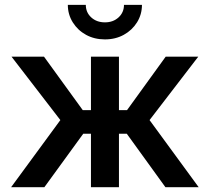

<svg xmlns="http://www.w3.org/2000/svg" viewBox="-20 -783 877 803"><path d="M26.4 0 232.4 -280.8 28.3 -545.9H164.1L326.2 -322.3H360.4V-545.9H477.5V-322.3H511.2L672.9 -545.9H809.1L605.5 -280.8L811 0H671.9L510.3 -223.6H477.5V0H360.4V-223.6H328.1L165.5 0ZM418.9 -618.2Q375 -618.2 340.1 -637.2Q305.2 -656.2 284.4 -689.5Q263.7 -722.7 263.7 -762.7H338.9Q338.9 -731 361.6 -710.2Q384.3 -689.5 418.9 -689.5Q453.1 -689.5 475.8 -710.2Q498.5 -731 498.5 -762.7H573.7Q573.7 -722.7 553.2 -689.7Q532.7 -656.7 497.8 -637.5Q462.9 -618.2 418.9 -618.2Z"/></svg>

Font: Inter Cardless
Style: Medium
Weight: 500
Designer: Rasmus Andersson
Foundry: rsms
Version: Version 4.001;git-9221beed3